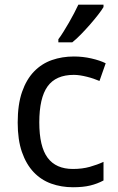

<svg xmlns="http://www.w3.org/2000/svg" viewBox="-20 -786 503 816"><path d="M290 9.8Q240.7 9.8 197.8 -5.6Q154.8 -21 123 -54.4Q91.3 -87.9 73.2 -139.9Q55.2 -191.9 55.2 -265.1Q55.2 -341.8 73.7 -395.3Q92.3 -448.7 124.8 -482.2Q157.2 -515.6 200.7 -530.8Q244.1 -545.9 293.9 -545.9Q332 -545.9 368.4 -537.6Q404.8 -529.3 429.2 -517.1L402.8 -441.9Q391.6 -446.8 377.9 -451.4Q364.3 -456.1 349.6 -459.7Q335 -463.4 320.8 -465.6Q306.6 -467.8 293.9 -467.8Q217.3 -467.8 182.1 -418.7Q147 -369.6 147 -266.1Q147 -163.1 182.4 -115.5Q217.8 -67.9 290 -67.9Q329.6 -67.9 361.6 -76.9Q393.6 -85.9 419.9 -98.1V-19Q393.6 -4.9 363.5 2.4Q333.5 9.8 290 9.8ZM228 -619.1Q238.8 -633.3 250.2 -651.9Q261.7 -670.4 273.2 -690.2Q284.7 -710 294.9 -729.7Q305.2 -749.5 313 -766.1H419.9V-755.9Q412.1 -742.7 396.7 -722.9Q381.3 -703.1 362.5 -681.6Q343.8 -660.2 324 -639.9Q304.2 -619.6 287.1 -606H228Z"/></svg>

Font: WenQuanYi Micro Hei
Style: Regular
Weight: 400
Foundry: Ascender Corporation
Version: Version 0.2.0-beta